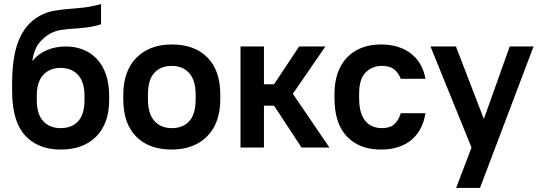

<svg xmlns="http://www.w3.org/2000/svg" viewBox="-20 -730 2665 950"><path d="M280 10Q168 10 104 -60Q40 -130 40 -279V-321Q40 -378 47 -429.5Q54 -481 70 -523.5Q86 -566 112.5 -598.5Q139 -631 177 -652Q211 -670 243.5 -676Q276 -682 311.5 -685Q347 -688 388 -692Q429 -696 480 -710V-610Q442 -598 407.5 -594Q373 -590 341 -588Q309 -586 280.5 -581.5Q252 -577 227 -563Q195 -545 171.5 -514.5Q148 -484 140 -430H142Q168 -463 211 -481.5Q254 -500 305 -500Q353 -500 392.5 -484Q432 -468 460.5 -437Q489 -406 504.5 -360.5Q520 -315 520 -256V-234Q520 -119 456 -54.5Q392 10 280 10ZM280 -96Q335 -96 366.5 -130Q398 -164 398 -234V-256Q398 -325 366 -359.5Q334 -394 280 -394Q226 -394 194 -359.5Q162 -325 162 -256V-234Q162 -165 194 -130.5Q226 -96 280 -96Z M830 10Q717 10 653.5 -54.5Q590 -119 590 -239V-261Q590 -320 606.5 -366Q623 -412 654.5 -444Q686 -476 730 -493Q774 -510 830 -510Q943 -510 1006.5 -445.5Q1070 -381 1070 -261V-239Q1070 -180 1053.5 -134Q1037 -88 1005.5 -56Q974 -24 929.5 -7Q885 10 830 10ZM830 -96Q885 -96 916.5 -130.5Q948 -165 948 -239V-261Q948 -333 916 -368.5Q884 -404 830 -404Q775 -404 743.5 -369.5Q712 -335 712 -261V-239Q712 -167 744 -131.5Q776 -96 830 -96Z M1170 -500H1286V-313H1336L1460 -500H1590L1429 -266L1610 0H1472L1336 -207H1286V0H1170Z M1865 10Q1758 10 1696.5 -54.5Q1635 -119 1635 -244V-266Q1635 -324 1651 -369Q1667 -414 1697 -445.5Q1727 -477 1769.5 -493.5Q1812 -510 1865 -510Q1914 -510 1952.5 -497Q1991 -484 2018.5 -461Q2046 -438 2062.5 -407Q2079 -376 2085 -340H1963Q1952 -369 1930.5 -386.5Q1909 -404 1870 -404Q1822 -404 1789.5 -372Q1757 -340 1757 -266V-244Q1757 -203 1765.5 -175Q1774 -147 1789.5 -129.5Q1805 -112 1825.5 -104Q1846 -96 1870 -96Q1909 -96 1930.5 -115Q1952 -134 1963 -170H2085Q2079 -130 2062.5 -97Q2046 -64 2018.5 -40Q1991 -16 1952.5 -3Q1914 10 1865 10Z M2313 0 2110 -500H2236L2373 -144H2375L2502 -500H2620L2355 200H2237Z"/></svg>

Font: PT Root UI Bold
Style: Regular
Weight: 700
Designer: Vitaly Kuzmin
Foundry: ParaType Ltd.
Version: Version 2.000G